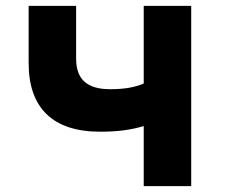

<svg xmlns="http://www.w3.org/2000/svg" viewBox="-20 -635 790 655"><path d="M470.3 0V-204.9Q438.8 -195.4 403 -190.5Q367.2 -185.7 321.9 -185.7Q201.2 -185.7 139.4 -245.1Q77.7 -304.6 77.7 -420V-614.9H239.7V-434.9Q239.7 -381.8 268.3 -356.3Q296.8 -330.7 355.3 -330.7Q392.3 -330.7 419.9 -335.5Q447.4 -340.3 470.3 -350V-614.9H632.3V0Z"/></svg>

Font: Martian Mono SemiExpanded
Style: Regular
Weight: 400
Width: 6
Monospace: yes
Designer: Roman Shamin
Foundry: Evil Martians
Version: Version 1.000